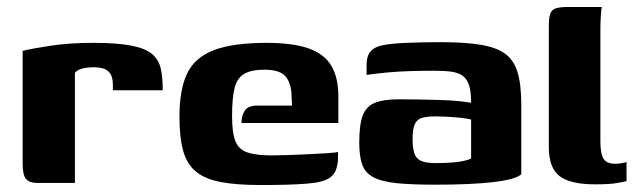

<svg xmlns="http://www.w3.org/2000/svg" viewBox="-20 -525 1823 551"><path d="M195 0H87Q65 0 55 -11Q45 -22 45 -55V-379Q73 -386 126.5 -394Q180 -402 247 -402Q317 -402 357.5 -394Q398 -386 417 -369.5Q436 -353 441.5 -327.5Q447 -302 447 -266H304V-280Q304 -304 295.5 -315Q287 -326 275 -329Q263 -332 250 -332Q230 -332 215.5 -328Q201 -324 195 -316Z M729 6Q659 6 614 -2.5Q569 -11 543 -32Q517 -53 506 -91Q495 -129 495 -190Q495 -268 517 -314Q539 -360 593.5 -381Q648 -402 745 -402Q821 -402 866 -386Q911 -370 931 -336Q951 -302 951 -249V-172H673Q673 -193 682.5 -207.5Q692 -222 718 -222H818L817 -243Q817 -284 800.5 -304.5Q784 -325 739 -325Q702 -325 681.5 -313.5Q661 -302 653.5 -273.5Q646 -245 646 -192Q646 -144 655.5 -120Q665 -96 690 -87.5Q715 -79 761 -79Q778 -79 807 -80Q836 -81 866.5 -82.5Q897 -84 920.5 -85.5Q944 -87 950 -89V-71Q950 -57 945.5 -41.5Q941 -26 928 -16Q910 -2 861.5 2Q813 6 729 6Z M1230 5Q1160 5 1117 0.5Q1074 -4 1050.5 -17Q1027 -30 1019 -54Q1011 -78 1011 -116Q1011 -167 1021 -193.5Q1031 -220 1056 -230Q1081 -240 1123 -240Q1148 -240 1180.5 -239.5Q1213 -239 1244.5 -238Q1276 -237 1299.5 -234.5Q1323 -232 1332 -230Q1332 -261 1326.5 -279Q1321 -297 1309 -306.5Q1297 -316 1277 -319Q1257 -322 1228 -322Q1193 -322 1158.5 -321Q1124 -320 1091.5 -317Q1059 -314 1032 -310V-338Q1032 -365 1044 -378Q1056 -391 1077 -395Q1100 -400 1145.5 -402Q1191 -404 1244 -404Q1311 -404 1356.5 -397Q1402 -390 1428 -372Q1454 -354 1465 -318.5Q1476 -283 1476 -224V-25Q1460 -10 1396.5 -2.5Q1333 5 1230 5ZM1229 -57Q1257 -57 1276.5 -58.5Q1296 -60 1310 -63Q1324 -66 1332 -70V-182Q1321 -185 1301.5 -187Q1282 -189 1262 -190Q1242 -191 1231 -191Q1207 -191 1192 -187Q1177 -183 1170.5 -169Q1164 -155 1164 -126Q1164 -101 1169 -85.5Q1174 -70 1188 -63.5Q1202 -57 1229 -57Z M1687 4Q1617 4 1586 -19.5Q1555 -43 1555 -103V-451Q1555 -473 1559 -485Q1563 -497 1575 -501Q1587 -505 1610 -505H1707Q1706 -502 1704.5 -483Q1703 -464 1703 -441V-120Q1703 -84 1712 -69.5Q1721 -55 1746 -55Q1755 -55 1765.5 -57Q1776 -59 1778 -60V-5Q1771 -4 1752 0Q1733 4 1687 4Z"/></svg>

Font: Genos
Style: Bold
Weight: 700
Designer: Robert E. Leuschke
Foundry: Robert E. Leuschke
Version: Version 1.010